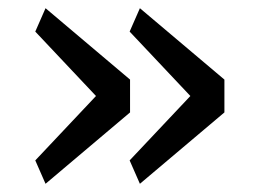

<svg xmlns="http://www.w3.org/2000/svg" viewBox="-20 -504 640 468"><path d="M66 -113 214 -270 66 -427 91 -484 297 -310V-230L91 -56ZM296 -113 444 -270 296 -427 321 -484 527 -310V-230L321 -56Z"/></svg>

Font: iA Writer Mono V
Style: Regular
Weight: 400
Designer: Mike Abbink, Paul van der Laan, Pieter van Rosmalen
Foundry: Bold Monday
Version: Version 2.000